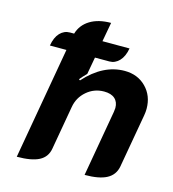

<svg xmlns="http://www.w3.org/2000/svg" viewBox="-107 -798 810 897"><g transform="rotate(15 297.5 -350.0)"><path d="M584 -364Q584 -349 581 -332L535 -71Q527 -30 490.5 -10.5Q454 9 384 9L440 -311Q442 -325 442 -330Q442 -359 424 -375Q406 -391 372 -391Q324 -391 288 -360Q252 -329 244 -282L207 -71Q200 -29 163.5 -10Q127 9 56 9L151 -533H71Q78 -574 98 -595Q118 -616 146 -616H166Q179 -660 219 -684.5Q259 -709 320 -709L303 -616H434Q427 -576 406.5 -554.5Q386 -533 359 -533H289L274 -450Q255 -431 243 -416L249 -412Q336 -509 440 -509Q503 -509 543.5 -468Q584 -427 584 -364Z"/></g></svg>

Font: K2D ExtraBold
Style: Italic
Weight: 800
Italic angle: -10°
Designer: Katatrad Aksorn Co.,Ltd.
Foundry: Cadson Demak Co.,Ltd.
Version: Version 1.000; ttfautohint (v1.6)